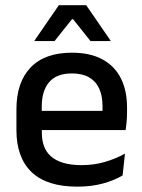

<svg xmlns="http://www.w3.org/2000/svg" viewBox="-20 -704 546 736"><path d="M276.5 11.5Q159.5 11.5 101.2 -44.2Q43 -100 43 -205V-285Q43 -388.5 97.2 -445.2Q151.5 -502 255.5 -502Q326 -502 373 -476.2Q420 -450.5 443.5 -403.5Q467 -356.5 467 -292V-273.5Q467 -256.5 465.5 -239Q464 -221.5 461.5 -205.5H371.5Q372.5 -231.5 372.8 -254.5Q373 -277.5 373 -296.5Q373 -337 360 -365Q347 -393 321 -407.8Q295 -422.5 255.5 -422.5Q197 -422.5 168.5 -389.2Q140 -356 140 -294.5V-248.5L140.5 -237V-193.5Q140.5 -166 148.8 -143.5Q157 -121 175.2 -104.8Q193.5 -88.5 222.5 -79.8Q251.5 -71 293 -71Q340 -71 381.2 -83Q422.5 -95 459 -115L450 -31.5Q417 -12 373.2 -0.2Q329.5 11.5 276.5 11.5ZM95 -205.5V-279H441.5V-205.5ZM205.5 -684H310.5L404 -548V-546.5H327L260 -630.5H256L189 -546.5H112V-548Z"/></svg>

Font: Anek Gurmukhi Medium Medium
Style: Regular
Weight: 500
Version: Version 1.003